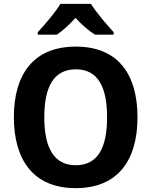

<svg xmlns="http://www.w3.org/2000/svg" viewBox="-20 -967 787 997"><path d="M452 -947H294C267 -902 211 -837 176 -800V-787H275C308 -809 339 -838 372 -874C405 -838 440 -808 473 -787H570V-800C537 -836 480 -902 452 -947ZM694 -358C694 -580 594 -725 374 -725C153 -725 52 -580 52 -359C52 -137 153 10 373 10C594 10 694 -137 694 -358ZM210 -358C210 -513 257 -607 374 -607C490 -607 536 -513 536 -358C536 -203 490 -109 373 -109C258 -109 210 -203 210 -358Z"/></svg>

Font: Noto Sans Display
Style: Bold
Weight: 700
Designer: Monotype Design Team
Foundry: Monotype Imaging Inc.
Version: Version 1.900